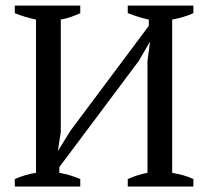

<svg xmlns="http://www.w3.org/2000/svg" viewBox="-20 -683 762 703"><path d="M273.9 0H34.2V-27.3Q73.2 -44.4 111.8 -50.3V-611.3Q92.8 -615.2 73.2 -621.1Q53.7 -627 34.2 -634.8V-662.6H273.9V-634.8Q258.8 -627.9 241.5 -621.6Q224.1 -615.2 202.6 -611.3V-200.7L191.9 -129.9L237.8 -204.1L524.9 -588.4V-611.3Q502.4 -616.2 483.4 -622.3Q464.4 -628.4 447.8 -634.8V-662.6H688V-634.8Q670.9 -627 651.1 -621.1Q631.3 -615.2 610.4 -611.3V-50.3Q632.3 -46.4 651.6 -41Q670.9 -35.6 688 -27.3V0H447.8V-27.3Q462.9 -34.2 481 -40.3Q499 -46.4 520 -50.3V-459.5L529.3 -530.8L487.8 -459.5L197.3 -71.3V-50.3Q219.2 -46.4 238 -40.5Q256.8 -34.7 273.9 -27.3Z"/></svg>

Font: PT Astra Serif
Style: Regular
Weight: 400
Designer: A.Korolkova, I. Chaeva
Foundry: ParaType Ltd
Version: Version 1.002